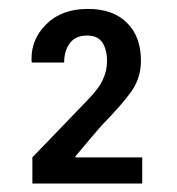

<svg xmlns="http://www.w3.org/2000/svg" viewBox="-20 -743 403 437"><path d="M303.7 -325.2Q241.2 -325.2 53.7 -325.2Q53.7 -340.8 53.7 -384.8Q85 -417 179.7 -515.6Q207 -543.9 214.8 -563.5Q223.6 -582 223.6 -604.5Q223.6 -629.9 212.9 -646.5Q202.1 -662.1 178.7 -662.1Q152.3 -662.1 139.6 -645.5Q126 -627.9 126 -600.6Q101.6 -600.6 52.7 -600.6Q52.7 -601.6 51.8 -603.5Q51.8 -606.4 51.8 -610.4Q51.8 -654.3 85 -687.5Q120.1 -722.7 179.7 -722.7Q237.3 -722.7 268.6 -691.4Q300.8 -660.2 300.8 -604.5Q300.8 -566.4 279.3 -535.2Q257.8 -504.9 210.9 -457Q190.4 -433.6 151.4 -386.7Q151.4 -386.7 152.3 -384.8Q189.5 -384.8 303.7 -384.8Q303.7 -370.1 303.7 -325.2Z"/></svg>

Font: Noto Sans Hebrew DECATHLON 
Style: Regular
Weight: 400
Designer: Monotype Design team
Version: Version 1.03 uh